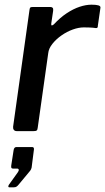

<svg xmlns="http://www.w3.org/2000/svg" viewBox="-20 -560 449 820"><path d="M52 0Q43 0 39 -5.5Q35 -11 36 -19L106 -518Q107 -526 109.5 -528Q112 -530 118 -530H196Q202 -530 205 -526.5Q208 -523 207 -514L199 -460Q198 -452 201 -451.5Q204 -451 210 -456Q237 -485 265 -503.5Q293 -522 320 -531Q347 -540 371 -540Q391 -540 400.5 -537Q410 -534 409 -527L398 -451Q398 -444 396 -442Q394 -440 390 -440Q377 -442 363 -442.5Q349 -443 338 -443Q316 -443 291 -434Q266 -425 243 -409Q220 -393 204 -373Q188 -353 186 -333L141 -14Q140 -5 136.5 -2.5Q133 0 123 0H52ZM20 240Q16 240 15.5 237Q15 234 18 229L56 176Q61 169 60 164.5Q59 160 53 160H36Q31 160 29 157.5Q27 155 28 147L38 82Q40 68 50 68H117Q126 68 125 78L115 156Q113 164 109 169L60 228Q56 233 51.5 236.5Q47 240 39 240Z"/></svg>

Font: Libre Franklin Medium
Style: Italic
Weight: 500
Italic angle: -8°
Designer: Pablo Impallari, Rodrigo Fuenzalida, Nhung Nguyen
Foundry: Impallari Type
Version: Version 3.000